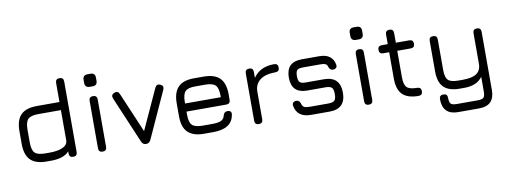

<svg xmlns="http://www.w3.org/2000/svg" viewBox="-68 -1091 4458 1683"><g transform="rotate(-10 2160.5 -250.0)"><path d="M270 0Q172 0 126 -46Q80 -92 80 -190V-304Q80 -402 126 -448Q172 -494 270 -494H470V-664Q470 -700 506 -700Q542 -700 542 -664V-36Q542 0 506 0Q470 0 470 -36V-55Q423 0 308 0ZM308 -72Q382 -72 426 -92.5Q470 -113 470 -153V-422H270Q202 -422 177 -397Q152 -372 152 -304V-190Q152 -122 177 -97Q202 -72 270 -72Z M755 -579Q712 -579 712 -622V-650Q712 -691 755 -691H781Q822 -691 822 -650V-622Q822 -579 781 -579ZM732 -36V-458Q732 -494 768 -494Q804 -494 804 -458V-36Q804 0 768 0Q732 0 732 -36Z M1196 -27Q1183 0 1154 0Q1126 0 1114 -28L938 -443Q924 -476 957 -490Q990 -504 1004 -471L1156 -114L1320 -472Q1335 -504 1368 -490Q1400 -475 1385 -442Z M1670 0Q1573 0 1526.5 -46Q1480 -92 1480 -189V-304Q1480 -402 1526.5 -448.5Q1573 -495 1670 -494H1752Q1850 -494 1896 -448Q1942 -402 1942 -304V-254Q1942 -218 1906 -218H1552V-189Q1552 -122 1577.5 -97Q1603 -72 1670 -72H1752Q1808 -72 1834 -84Q1860 -96 1867 -126Q1875 -160 1905 -160Q1945 -160 1939 -123Q1920 0 1752 0ZM1670 -422Q1602 -423 1577 -397.5Q1552 -372 1552 -304V-290H1870V-304Q1870 -372 1845 -397Q1820 -422 1752 -422Z M2194 -36Q2194 0 2158 0Q2122 0 2122 -36V-458Q2122 -494 2158 -494Q2194 -494 2194 -458V-405Q2254 -494 2379 -494Q2415 -494 2415 -458Q2415 -422 2379 -422Q2289 -422 2241.5 -385Q2194 -348 2194 -283Z M2623 0Q2499 0 2481 -106Q2478 -124 2488 -134Q2498 -144 2516 -144Q2545 -144 2554 -109Q2559 -88 2574.5 -80Q2590 -72 2623 -72H2787Q2829 -72 2844 -86.5Q2859 -101 2859 -144Q2859 -187 2844 -201.5Q2829 -216 2787 -216H2626Q2487 -216 2487 -355Q2487 -494 2626 -494H2782Q2898 -494 2916 -395Q2919 -377 2909 -367Q2899 -357 2881 -357Q2852 -357 2843 -391Q2838 -409 2824 -415.5Q2810 -422 2782 -422H2626Q2586 -422 2572.5 -409Q2559 -396 2559 -355Q2559 -316 2572.5 -302Q2586 -288 2626 -288H2787Q2931 -288 2931 -144Q2931 0 2787 0Z M3124 -579Q3081 -579 3081 -622V-650Q3081 -691 3124 -691H3150Q3191 -691 3191 -650V-622Q3191 -579 3150 -579ZM3101 -36V-458Q3101 -494 3137 -494Q3173 -494 3173 -458V-36Q3173 0 3137 0Q3101 0 3101 -36Z M3579 0Q3483 0 3437.5 -45Q3392 -90 3392 -186V-422H3339Q3303 -422 3303 -458Q3303 -494 3339 -494H3392V-580Q3392 -616 3428 -616Q3464 -616 3464 -580V-494H3583Q3619 -494 3619 -458Q3619 -422 3583 -422H3464V-186Q3464 -120 3488.5 -96Q3513 -72 3579 -72Q3615 -72 3615 -36Q3615 0 3579 0Z M3897 200Q3759 200 3759 61Q3759 25 3795 25Q3831 25 3831 61Q3831 101 3844 114.5Q3857 128 3897 128H4083Q4123 128 4136 114.5Q4149 101 4149 61V-70Q4100 0 3987 0H3946Q3850 0 3804.5 -45Q3759 -90 3759 -186V-458Q3759 -494 3795 -494Q3831 -494 3831 -458V-186Q3831 -120 3855.5 -96Q3880 -72 3946 -72H3987Q4071 -72 4110 -100Q4149 -128 4149 -186V-458Q4149 -494 4185 -494Q4221 -494 4221 -458V61Q4221 200 4083 200Z"/></g></svg>

Font: Jura SemiBold
Style: Regular
Weight: 600
Designer: Daniel Johnson, Alexei Vanyashin
Foundry: Daniel Johnson
Version: Version 5.103